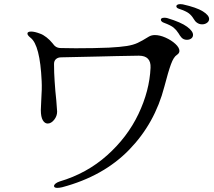

<svg xmlns="http://www.w3.org/2000/svg" viewBox="-20 -888 1040 931"><path d="M994 -796Q994 -785 984 -777.5Q974 -770 960 -770Q946 -770 935 -778Q926 -784 918 -798Q909 -813 895.5 -823.5Q882 -834 849 -845Q835 -849 835 -858Q835 -862 840 -865Q845 -868 854 -868Q862 -868 866 -867Q933 -852 963.5 -833Q994 -814 994 -796ZM760 -792Q760 -802 777 -802Q786 -802 792 -800Q858 -780 887 -758.5Q916 -737 916 -719Q916 -708 907.5 -701.5Q899 -695 886 -695Q870 -695 860 -706Q852 -715 846 -726Q836 -742 822.5 -753.5Q809 -765 774 -778Q768 -780 764 -784Q760 -788 760 -792ZM258 23Q242 23 242 14Q242 8 249.5 2Q257 -4 269 -8Q401 -47 499.5 -135Q598 -223 651.5 -335.5Q705 -448 710 -559Q713 -618 653 -618L542 -616L461 -614L277 -610Q261 -610 251.5 -601.5Q242 -593 242 -578Q242 -535 245 -493Q248 -446 253 -401Q257 -355 257 -347Q257 -325 242.5 -307Q228 -289 211 -289Q197 -289 187.5 -305Q178 -321 178 -355Q178 -365 180 -401Q184 -459 182 -495Q174 -670 128 -705Q113 -717 113 -725Q113 -735 131 -735Q148 -735 174 -725Q189 -720 205.5 -707Q222 -694 234 -679Q243 -666 252.5 -660.5Q262 -655 276 -655L347 -654Q439 -654 508 -657Q564 -660 595 -665Q626 -670 647.5 -680Q669 -690 701 -710Q714 -718 731 -718Q755 -718 783 -705.5Q811 -693 830.5 -675Q850 -657 850 -641Q850 -630 838 -622Q822 -612 809 -576.5Q796 -541 777 -468Q731 -290 606 -161.5Q481 -33 281 20Q268 23 258 23Z"/></svg>

Font: Hina Mincho
Style: Regular
Weight: 400
Designer: satsuyako
Foundry: satsuyako
Version: Version 1.100